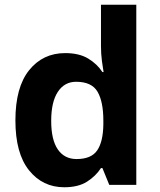

<svg xmlns="http://www.w3.org/2000/svg" viewBox="-20 -780 673 810"><path d="M251 10Q160 10 102.5 -61.5Q45 -133 45 -272Q45 -412 103 -484Q161 -556 255 -556Q314 -556 352 -533Q390 -510 412 -476H417Q414 -492 410 -522.5Q406 -553 406 -585V-760H555V0H441L412 -71H406Q384 -37 347 -13.5Q310 10 251 10ZM303 -109Q365 -109 390 -145.5Q415 -182 416 -255V-271Q416 -351 391.5 -393Q367 -435 301 -435Q252 -435 224 -392.5Q196 -350 196 -270Q196 -190 224 -149.5Q252 -109 303 -109Z"/></svg>

Font: Noto Sans Ol Chiki
Style: Bold
Weight: 700
Designer: Monotype Design Team, Lewis McGuffie
Foundry: Monotype Imaging Inc.
Version: Version 2.003; ttfautohint (v1.8.4.7-5d5b)